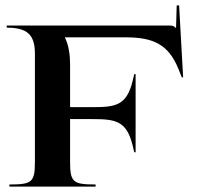

<svg xmlns="http://www.w3.org/2000/svg" viewBox="-20 -695 754 715"><path d="M5 -592C81.6 -592 110 -565.8 110 -495V-95C110 -16.7 100.5 -8 15 -8V0H336V-8C250.5 -8 241 -16.7 241 -95V-251.5H321.5C408.7 -251.5 451.5 -246.6 474 -153L480 -128H485V-419H480L474 -394C451.5 -300.4 408.7 -296 321.5 -296H241V-455C241 -489 236.6 -524.3 222 -555V-556H446.5C548.6 -556 607.1 -531.8 645 -437L657 -407H662L647 -675H638L635.6 -591H634.6C627.6 -598 624 -600 608 -600H5Z"/></svg>

Font: Prida01
Style: Black
Weight: 900
Designer: gluk
Foundry: gluk
Version: Version 00.072